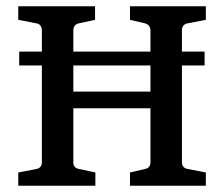

<svg xmlns="http://www.w3.org/2000/svg" viewBox="-20 -590 712 610"><path d="M41 -426H630V-382H41ZM634 -527 577 -516Q558 -513 558 -493V-75Q558 -56 577 -53L634 -42V0H393V-42L440 -53Q458 -56 458 -75V-246H213V-74Q213 -56 232 -53L283 -42V0H38V-42L95 -53Q113 -56 113 -75V-493Q113 -513 95 -516L38 -527V-570H282V-527L231 -516Q213 -512 213 -493V-299H458V-493Q458 -511 440 -516L393 -527V-570H634Z"/></svg>

Font: Rasa Medium
Style: Regular
Weight: 500
Designer: Anna Giedrys (Yrsa+Rasa design), David Brezina (Yrsa art-direction, Rasa art-direction, design)
Foundry: Rosetta Type Foundry
Version: Version 2.004